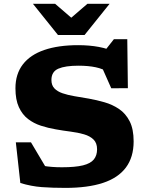

<svg xmlns="http://www.w3.org/2000/svg" viewBox="-20 -948 756 982"><path d="M586 -676 507 -677 562.5 -747.5H631L634 -497L549 -496.5L490 -629.5L536 -577Q507.5 -596 469.5 -604Q431.5 -612 381 -612Q314 -612 278.5 -596.8Q243 -581.5 243 -539Q243 -512 258.2 -496Q273.5 -480 299.8 -471Q326 -462 361 -456Q396 -450 435 -443.5Q474 -436.5 514.2 -425Q554.5 -413.5 588.5 -390.8Q622.5 -368 643 -328Q663.5 -288 663.5 -225Q663.5 -144 623.8 -91Q584 -38 506.5 -12.5Q429 13 314.5 13Q247.5 13 193.8 9Q140 5 84 -12L61 -220H138.5L259 -17L113 -128.5Q159.5 -108 200.2 -100.2Q241 -92.5 296.5 -92.5Q365 -92.5 404.2 -102.2Q443.5 -112 460 -132.5Q476.5 -153 476.5 -184.5Q476.5 -216.5 458.5 -234.2Q440.5 -252 409.8 -261Q379 -270 341.5 -274.8Q304 -279.5 265 -286.5Q226.5 -293 189.5 -305Q152.5 -317 123.2 -339.5Q94 -362 76.5 -400Q59 -438 59 -496.5Q59 -569.5 97 -618.8Q135 -668 206.8 -692.5Q278.5 -717 379.5 -717Q437 -717 485.5 -708Q534 -699 586 -676ZM363 -841.5H326L427 -928.5H540.5L412.5 -769H276.5L148.5 -928.5H262Z"/></svg>

Font: Newsreader 7pt
Style: Bold
Weight: 700
Designer: Hugues Gentile
Foundry: Production Type
Version: Version 1.003